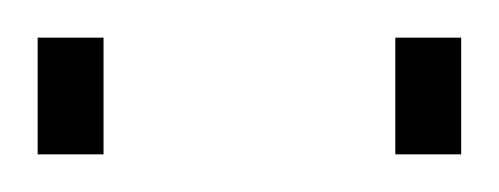

<svg xmlns="http://www.w3.org/2000/svg" viewBox="-20 -720 265 102"><path d="M0 -638V-700H35V-638ZM190 -638V-700H225V-638Z"/></svg>

Font: Titillium Web ExtraLight
Style: Regular
Weight: 275
Version: Version 1.002;PS 57.000;hotconv 1.0.70;makeotf.lib2.5.55311